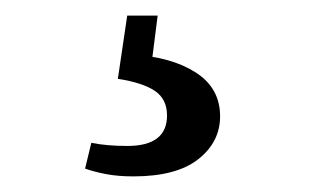

<svg xmlns="http://www.w3.org/2000/svg" viewBox="-20 -22 408 246"><path d="M131 79 143 -2H182L173 69L150 48Q200 51 231 71Q262 91 262 127Q262 160 234 182Q206 204 151 204Q131 204 115.5 201Q100 198 89 194L97 161Q117 165 143 165Q194 165 194 126Q194 105 178.5 94.5Q163 84 131 79Z"/></svg>

Font: Lisu Bosa SemiBold
Style: Regular
Weight: 600
Designer: David Morse, Annie Olsen, Victor Gaultney, Frank Grießhammer (Latin)
Foundry: SIL International
Version: Version 2.000